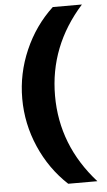

<svg xmlns="http://www.w3.org/2000/svg" viewBox="-63 -810 587 1050"><g transform="rotate(-5 230.5 -285.0)"><path d="M428 200H268Q169 108 113.5 -19.5Q58 -147 58 -285Q58 -423 113.5 -550.5Q169 -678 268 -770H428Q238 -558 238 -285Q238 -12 428 200Z"/></g></svg>

Font: M PLUS 1p Black
Style: Regular
Weight: 900
Version: Version 1.061